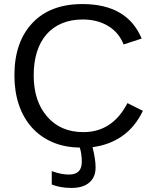

<svg xmlns="http://www.w3.org/2000/svg" viewBox="-20 -718 762 946"><path d="M387 -622Q330 -622 285 -603Q240 -584 209 -548.5Q178 -513 162 -462Q146 -411 146 -347Q146 -220 212 -144Q278 -67 391 -67Q534 -67 608 -210L684 -172Q647 -94 584 -49Q521 -4 436 7Q451 67 451 107Q451 155 420 181.5Q389 208 332 208Q277 208 235 191V125Q280 142 320 142Q383 142 383 80Q383 39 373 9Q297 8 237.5 -18Q178 -44 136.5 -90.5Q95 -137 73 -202Q51 -267 51 -347Q51 -511 140 -605Q228 -698 386 -698Q607 -698 678 -528L589 -499Q565 -559 512 -590.5Q459 -622 387 -622Z"/></svg>

Font: Libra Sans
Style: Regular
Weight: 400
Foundry: Context Ltd
Version: Version 1.000; ttfautohint (v1.3)